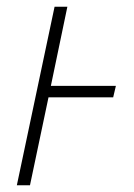

<svg xmlns="http://www.w3.org/2000/svg" viewBox="-20 -550 399 570"><path d="M30 0 142 -530H180L131 -295H324L316 -261H124L69 0Z"/></svg>

Font: Noto Sans Disp ExtLt
Style: Italic
Weight: 200
Italic angle: -12°
Designer: Monotype Design Team
Foundry: Monotype Imaging Inc.
Version: Version 2.000;GOOG;noto-source:20170915:90ef993387c0